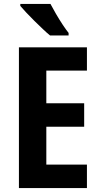

<svg xmlns="http://www.w3.org/2000/svg" viewBox="-20 -954 513 974"><path d="M421 0H76V-714H421V-596H215V-430H407V-311H215V-119H421ZM236 -934Q247 -913 263.5 -884.5Q280 -856 297.5 -829.5Q315 -803 328 -787V-774H234Q219 -786 198 -806Q177 -826 154.5 -848Q132 -870 113 -890.5Q94 -911 83 -924V-934Z"/></svg>

Font: Noto Sans Gujarati Condensed
Style: Bold
Weight: 700
Width: 3
Designer: Jelle Bosma - Monotype Design Team, Universal Thirst
Foundry: Monotype Imaging Inc.
Version: Version 2.106; ttfautohint (v1.8.4.7-5d5b)